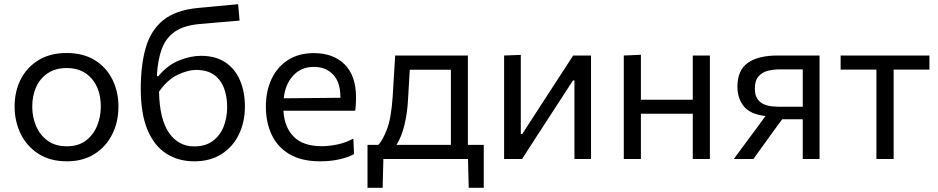

<svg xmlns="http://www.w3.org/2000/svg" viewBox="-20 -762 4496 920"><path d="M300.5 11Q219 11 163 -25.8Q107 -62.5 78.5 -122Q50 -181.5 50 -251Q50 -325.5 80.2 -383.5Q110.5 -441.5 166.2 -474.8Q222 -508 299 -508Q378.5 -508 433.8 -474Q489 -440 518.2 -381.8Q547.5 -323.5 547.5 -251Q547.5 -177.5 517.5 -118Q487.5 -58.5 432.2 -23.8Q377 11 300.5 11ZM300.5 -61Q355 -61 391 -88Q427 -115 445 -158.5Q463 -202 463 -251Q463 -335 419 -385.5Q375 -436 300 -436Q246 -436 209 -411.2Q172 -386.5 153.2 -344.8Q134.5 -303 134.5 -251Q134.5 -202 152.8 -158.5Q171 -115 208 -88Q245 -61 300.5 -61Z M911 11Q835 11 777.2 -25.8Q719.5 -62.5 687 -139.2Q654.5 -216 654.5 -336.5Q654.5 -451.5 678.8 -534.5Q703 -617.5 762 -665.2Q821 -713 925 -723.5Q936.5 -724.5 960.2 -726.8Q984 -729 1013.5 -731.8Q1043 -734.5 1071.5 -737.2Q1100 -740 1121 -742L1128 -663.5Q1106.5 -661.5 1077.2 -659Q1048 -656.5 1018.2 -654Q988.5 -651.5 965.2 -649.2Q942 -647 932.5 -646.5Q860 -639.5 817.5 -610Q775 -580.5 755.2 -527.5Q735.5 -474.5 731.5 -397H739Q781.5 -449 836.8 -471.8Q892 -494.5 943.5 -494.5Q1013.5 -494.5 1060.2 -463Q1107 -431.5 1130.2 -376.5Q1153.5 -321.5 1153.5 -251Q1153.5 -178 1125 -118.5Q1096.5 -59 1042.2 -24Q988 11 911 11ZM919 -427Q881.5 -427 832.5 -404.2Q783.5 -381.5 742 -323Q744.5 -190.5 789.8 -125.5Q835 -60.5 910.5 -60.5Q965 -60.5 1000 -86.8Q1035 -113 1051.8 -156Q1068.5 -199 1068.5 -249Q1068.5 -298 1053.8 -338.5Q1039 -379 1006.2 -403Q973.5 -427 919 -427Z M1514 11Q1425 11 1367.5 -23Q1310 -57 1282 -116Q1254 -175 1254 -251Q1254 -326 1281.5 -384Q1309 -442 1360.5 -474.8Q1412 -507.5 1483.5 -507.5Q1577.5 -507.5 1631.8 -453Q1686 -398.5 1686 -294.5Q1686 -258 1682 -231.5H1338Q1342.5 -152.5 1387.5 -107Q1432.5 -61.5 1522 -61.5Q1557 -61.5 1597.5 -70Q1638 -78.5 1673 -98L1676.5 -23.5Q1648 -8 1606 1.5Q1564 11 1514 11ZM1484.5 -441.5Q1423 -441.5 1384.8 -399.8Q1346.5 -358 1339.5 -291L1611 -293.5Q1611 -295 1611 -297.5Q1611 -368 1576 -404.8Q1541 -441.5 1484.5 -441.5Z M1741 138V-68H1793Q1813.5 -89.5 1834 -142Q1854.5 -194.5 1861.5 -298Q1865 -359 1868 -405Q1871 -451 1873.5 -496H2222V-68H2298V138H2226L2222.5 0H1817L1813.5 138ZM1935 -283Q1931.5 -219.5 1918.2 -164Q1905 -108.5 1880 -68H2140.5V-428H1943.5Q1941.5 -395.5 1939.5 -360.8Q1937.5 -326 1935 -283Z M2395.5 0V-496L2475.5 -499V-120H2482.5L2589 -284.5Q2623.5 -337.5 2658.2 -390.8Q2693 -444 2726.5 -496H2812V0H2732.5V-376.5H2725.5L2620 -214Q2585 -160 2550.2 -106.5Q2515.5 -53 2481.5 0Z M2969 0V-496L3051 -499.5V-284H3299.5V-496H3381.5V0H3299.5V-217H3051V0Z M3496 0Q3522.5 -36 3549.2 -72Q3576 -108 3602 -143L3648 -206Q3574.5 -214.5 3544 -252.8Q3513.5 -291 3513.5 -347Q3513.5 -425 3562.8 -460.5Q3612 -496 3707 -496H3907V0H3826.5V-190.5H3728L3688 -136Q3663.5 -102 3638.8 -67.8Q3614 -33.5 3590 0ZM3720.5 -250.5H3826.5V-429.5H3714Q3687 -429.5 3660 -423Q3633 -416.5 3615 -396.5Q3597 -376.5 3597 -337.5Q3597 -305.5 3609.5 -287.8Q3622 -270 3641.2 -262Q3660.5 -254 3681.8 -252.2Q3703 -250.5 3720.5 -250.5Z M4179.5 0V-428.5H4008V-496H4433.5V-428.5H4262V0Z"/></svg>

Font: Commissioner
Style: Regular
Weight: 400
Designer: Kostas Bartsokas
Foundry: Kostas Bartsokas
Version: Version 1.000; ttfautohint (v1.8.3)